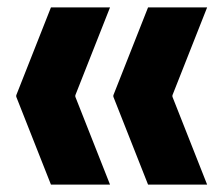

<svg xmlns="http://www.w3.org/2000/svg" viewBox="-20 -530 607 520"><path d="M24 -268V-272L118 -510H278L184 -272V-268L278 -30H118ZM287 -268V-272L381 -510H541L447 -272V-268L541 -30H381Z"/></svg>

Font: Encode Sans Compressed
Style: ExtraBold
Weight: 800
Designer: Pablo Impallari, Andres Torresi
Foundry: Pablo Impallari, Andres Torresi
Version: Version 1.000; ttfautohint (v1.00) -l 8 -r 50 -G 200 -x 14 -